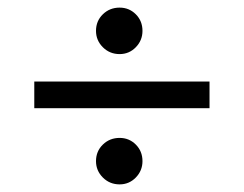

<svg xmlns="http://www.w3.org/2000/svg" viewBox="-20 -530 640 504"><path d="M294 -388Q268 -388 250 -406Q232 -424 232 -449Q232 -475 250 -492.5Q268 -510 294 -510Q319 -510 336.5 -492.5Q354 -475 354 -449Q354 -424 336.5 -406Q319 -388 294 -388ZM70 -246V-316H530V-246ZM294 -46Q268 -46 250 -64Q232 -82 232 -107Q232 -133 250 -150.5Q268 -168 294 -168Q319 -168 336.5 -150.5Q354 -133 354 -107Q354 -82 336.5 -64Q319 -46 294 -46Z"/></svg>

Font: Wittgenstein Black
Style: Regular
Weight: 900
Designer: Jörg Drees
Foundry: Jörg Drees
Version: Version 1.303; ttfautohint (v1.8.4.7-5d5b)